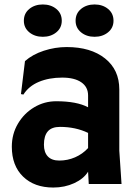

<svg xmlns="http://www.w3.org/2000/svg" viewBox="-20 -825 613 861"><path d="M232 -371Q324 -371 375 -344V-397Q375 -435 344.5 -456Q314 -477 259 -477Q200 -477 154.5 -458Q109 -439 85 -401L74 -403L92 -551Q126 -581 176.5 -597.5Q227 -614 279 -614Q387 -614 451 -563Q515 -512 515 -424V-149L525 0H378L375 -55Q355 -23 312.5 -3.5Q270 16 219 16Q134 16 83.5 -33Q33 -82 33 -167Q33 -224 60.5 -270.5Q88 -317 133.5 -344Q179 -371 232 -371ZM246 -105Q283 -105 316.5 -119.5Q350 -134 375 -161V-229Q319 -256 249 -256Q212 -256 194.5 -236Q177 -216 177 -176Q177 -142 194.5 -123.5Q212 -105 246 -105ZM87 -732Q87 -765 111.5 -785Q136 -805 172 -805Q208 -805 232.5 -785Q257 -765 257 -732Q257 -700 232.5 -680Q208 -660 172 -660Q136 -660 111.5 -680Q87 -700 87 -732ZM319 -732Q319 -765 343.5 -785Q368 -805 404 -805Q440 -805 464.5 -785Q489 -765 489 -732Q489 -700 464.5 -680Q440 -660 404 -660Q368 -660 343.5 -680Q319 -700 319 -732Z"/></svg>

Font: Farro
Style: Bold
Weight: 700
Designer: Aceler Chua
Foundry: Grayscale Limited
Version: Version 1.101